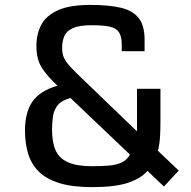

<svg xmlns="http://www.w3.org/2000/svg" viewBox="-20 -748 777 780"><path d="M81.5 -217.8Q81.5 -291.5 111.8 -335.2Q142.1 -378.9 213.4 -399.9Q174.8 -435.5 151.4 -470.5Q127.9 -505.4 127.9 -561.5Q127.9 -609.9 147.7 -647.2Q167.5 -684.6 215.1 -706.3Q262.7 -728 346.7 -728Q421.9 -728 470.7 -716.6Q519.5 -705.1 543.5 -674.6Q567.4 -644 567.4 -586.4V-540H474.6V-566.4Q474.6 -600.1 463.1 -617.2Q451.7 -634.3 425 -639.9Q398.4 -645.5 352.5 -645.5Q302.2 -645.5 276.1 -633.8Q250 -622.1 241.2 -601.1Q232.4 -580.1 232.4 -553.7Q232.4 -534.7 237.5 -519.5Q242.7 -504.4 255.6 -488.5Q268.6 -472.7 291.5 -450.2L536.1 -214.8Q536.6 -220.2 536.6 -224.4Q536.6 -228.5 536.6 -234.4V-387.2H631.8V-252Q631.8 -220.2 629.9 -189.9Q627.9 -159.7 621.6 -135.3L706.1 -55.2L646 9.8L579.1 -53.7Q551.8 -22.5 499.3 -5.1Q446.8 12.2 354 12.2Q272.9 12.2 219.7 -4.6Q166.5 -21.5 136.5 -52Q106.4 -82.5 94 -124.8Q81.5 -167 81.5 -217.8ZM507.8 -120.1 266.1 -350.1Q230.5 -340.3 214.8 -321Q199.2 -301.8 195.3 -276.1Q191.4 -250.5 191.4 -220.7Q191.4 -170.4 205.8 -137.7Q220.2 -105 255.9 -88.9Q291.5 -72.8 354 -72.8Q393.1 -72.8 423.6 -75.4Q454.1 -78.1 475.3 -88.4Q496.6 -98.6 507.8 -120.1Z"/></svg>

Font: Monda Medium
Style: Regular
Weight: 500
Designer: Vernon Adams
Foundry: Vernon Adams
Version: Version 2.200